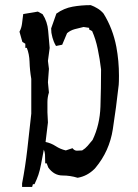

<svg xmlns="http://www.w3.org/2000/svg" viewBox="-20 -715 543 755"><path d="M66.9 20V6.3Q79.6 -59.6 87.4 -127.9L103 -268.1V-404.8Q97.2 -438 96.2 -472.2Q95.2 -502.4 85.4 -526.9H79.6V-543L67.9 -550.3L56.6 -590.3L57.6 -592.3Q64 -604.5 66.4 -620.6Q68.8 -637.2 71.3 -659.7L128.9 -669.4L147.5 -659.2Q166.5 -629.9 169.4 -594.2L175.3 -526.4L168.5 -475.6L172.4 -444.3L168.5 -391.6L172.4 -351.1Q166.5 -333 166.5 -313.5V-273.4L168.5 -233.4L159.2 -156.7Q180.7 -152.3 199 -140.4Q217.3 -128.4 238.8 -123.5L265.1 -132.3Q268.1 -128.9 268.6 -128.4Q274.9 -122.6 281.7 -122.6Q282.7 -122.6 284.2 -122.6Q285.6 -122.6 288.3 -122.8Q291 -123 293.5 -123Q298.3 -123.5 303.2 -123.5Q315.4 -130.9 324.5 -141.4Q333.5 -151.9 344.2 -165Q372.6 -224.1 375 -296.1Q377.4 -368.2 377.4 -441.9Q372.6 -482.9 364.3 -522.5Q356.4 -561 342.3 -592.8L330.6 -599.1V-605.5L308.6 -608.9Q291 -605 273.9 -600.3Q256.8 -595.7 243.7 -584.5L224.6 -539.1L200.2 -534.2Q194.3 -544.4 191.2 -552.5Q188 -560.5 186.3 -567.1Q184.6 -573.7 183.8 -578.1Q183.1 -582.5 182.1 -586.4Q181.2 -594.7 181.2 -602.5V-603.5L201.7 -661.6Q231.4 -682.6 265.4 -688.7Q299.3 -694.8 335.9 -694.8H336.9Q351.1 -689.5 361.3 -683.1Q375.5 -675.3 387.2 -661.6Q423.8 -602.5 437.5 -530.8Q447.8 -475.6 447.8 -417Q447.8 -392.6 446.8 -381.3Q437 -292.5 423.6 -206.5Q410.2 -120.6 355.5 -55.2Q354.5 -53.7 352.1 -51.3Q323.2 -22.5 286.1 -16.1H284.7Q255.9 -24.9 226.1 -24.9Q192.4 -24.9 169.9 -56.2L163.6 -72.8H157.7V-78.1Q157.7 -95.7 157 -106.9Q156.2 -118.2 152.3 -126.5Q146 -93.8 141.4 -69.1Q136.7 -44.4 130.9 -27.3Q125 -10.3 115.7 9.3H109.4L106.4 20Z"/></svg>

Font: Bakudai
Style: Medium
Weight: 500
Version: Version 1.48